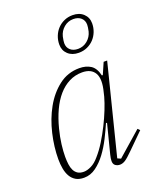

<svg xmlns="http://www.w3.org/2000/svg" viewBox="-146 -875 807 976"><g transform="rotate(-20 257.0 -386.5)"><path d="M139 12Q112 12 94.5 1.5Q77 -9 66.5 -27Q56 -45 51.5 -69.5Q47 -94 47 -121Q47 -187 63.5 -257.5Q80 -328 112.5 -386.5Q145 -445 193.5 -482.5Q242 -520 305 -520Q341 -520 366 -504Q391 -488 401 -446H406L433 -508H452L330 -23L348 -15L478 -129L489 -118L405 -35Q376 -6 361.5 3Q347 12 333 12Q319 12 308.5 4.5Q298 -3 298 -20Q298 -33 303 -53L343 -210L338 -212Q323 -177 303 -137.5Q283 -98 258.5 -65Q234 -32 204 -10Q174 12 139 12ZM148 -17Q166 -17 188.5 -28Q211 -39 232 -64Q256 -91 278 -126.5Q300 -162 319 -200Q338 -238 352.5 -274.5Q367 -311 375 -340L380 -361Q398 -429 379 -462Q360 -495 311 -495Q273 -495 240.5 -478.5Q208 -462 182 -432Q156 -402 136.5 -360Q117 -318 104 -267Q93 -224 88.5 -187Q84 -150 84 -121Q84 -99 86.5 -80Q89 -61 96 -47Q103 -33 115.5 -25Q128 -17 148 -17ZM334 -614Q363 -614 385 -632.5Q407 -651 414 -679Q419 -702 419 -714Q419 -737 403.5 -751Q388 -765 362 -765Q333 -765 311 -746.5Q289 -728 282 -700Q277 -677 277 -665Q277 -642 292.5 -628Q308 -614 334 -614ZM331 -594Q295 -594 273 -614.5Q251 -635 251 -667Q251 -691 259.5 -712.5Q268 -734 283 -750Q298 -766 319 -775.5Q340 -785 365 -785Q401 -785 423 -764.5Q445 -744 445 -712Q445 -688 436.5 -666.5Q428 -645 413 -629Q398 -613 377 -603.5Q356 -594 331 -594Z"/></g></svg>

Font: IBM Plex Serif ExtraLight
Style: Italic
Weight: 200
Italic angle: -14°
Designer: Mike Abbink, Paul van der Laan, Pieter van Rosmalen
Foundry: Bold Monday
Version: Version 2.5